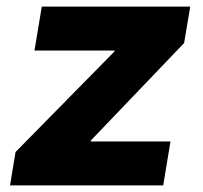

<svg xmlns="http://www.w3.org/2000/svg" viewBox="-20 -559 612 579"><path d="M10.3 0 26.9 -100.6 325.2 -403.8 325.7 -406.7H84L106 -539.1H553.7L535.2 -429.2L253.9 -135.3L253.4 -132.3H494.1L472.2 0Z"/></svg>

Font: Inter 18pt ExtraBold
Style: Italic
Weight: 800
Italic angle: -9.3988°
Designer: Rasmus Andersson
Foundry: rsms
Version: Version 4.001;git-66647c0bb